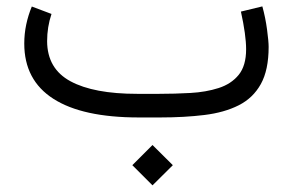

<svg xmlns="http://www.w3.org/2000/svg" viewBox="-20 -364 908 595"><path d="M390.1 147.9 452.6 85.4 515.6 147.9 452.6 210.4ZM476.1 0H410.2Q235.4 0 145.3 -57.9Q55.2 -115.7 55.2 -229Q55.2 -259.3 61.3 -288.1Q67.4 -316.9 78.6 -343.8L139.6 -320.8Q126 -280.3 126 -236.3Q126.5 -150.9 198.5 -112.1Q270.5 -73.2 405.3 -73.2H472.7Q522 -73.2 570.1 -75.9Q618.2 -78.6 657.2 -91.1Q696.3 -103.5 719.5 -131.8Q742.7 -160.2 742.7 -211.4Q742.7 -254.9 726.6 -328.1L793 -344.2Q802.7 -309.1 807.6 -272.2Q812.5 -235.4 812.5 -218.8Q812.5 -147 788.3 -103.5Q764.2 -60.1 719.5 -37.6Q674.8 -15.1 613 -7.6Q551.3 0 476.1 0Z"/></svg>

Font: Vazir Light WOL-UI
Style: Light-WOL-UI
Weight: 300
Designer: Saber Rastikerdar
Foundry: Saber Rastikerdar
Version: Version 30.1.0